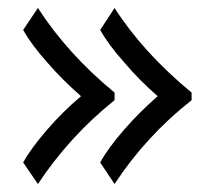

<svg xmlns="http://www.w3.org/2000/svg" viewBox="-20 -503 538 481"><path d="M38 -96C38 -96 75 -42 75 -42C128 -122 192 -192 267 -252C267 -252 267 -271 267 -271C188 -336 124 -407 75 -483C75 -483 38 -428 38 -428C52 -403 72 -376 98 -347C124 -317 152 -289 183 -262C152 -236 124 -208 98 -178C72 -148 52 -121 38 -96ZM231 -96C231 -96 267 -42 267 -42C320 -123 385 -193 460 -252C460 -252 460 -271 460 -271C379 -338 315 -408 267 -483C267 -483 231 -428 231 -428C245 -403 265 -376 291 -347C316 -317 344 -289 375 -262C344 -235 316 -207 290 -177C264 -147 244 -120 231 -96Z"/></svg>

Font: BUSH 25 TRIRONG 0515 A
Style: Regular
Weight: 400
Designer: Katatrad Team
Foundry: CadsonDemak